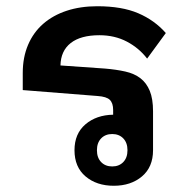

<svg xmlns="http://www.w3.org/2000/svg" viewBox="-20 -584 606 616"><path d="M345 12Q290 12 254.5 -18Q219 -48 219 -102Q219 -155 254 -185Q289 -215 343 -216V-231Q343 -253 332.5 -263.5Q322 -274 293 -276L53 -295V-350Q53 -400 70 -440Q87 -480 118.5 -507.5Q150 -535 194 -549.5Q238 -564 292 -564Q371 -564 423.5 -541.5Q476 -519 512 -478L452 -396Q426 -430 387 -450.5Q348 -471 299 -471Q239 -471 207 -446Q175 -421 174 -374L317 -364Q353 -361 382 -354.5Q411 -348 430.5 -333Q450 -318 460.5 -292.5Q471 -267 471 -227V-102Q471 -48 435.5 -18Q400 12 345 12ZM340 -154Q318 -154 304.5 -140Q291 -126 291 -102Q291 -78 304.5 -64Q318 -50 340 -50Q362 -50 375.5 -64Q389 -78 389 -102Q389 -126 375.5 -140Q362 -154 340 -154Z"/></svg>

Font: IBM Plex Sans Thai Looped SemiBold
Style: Regular
Weight: 600
Designer: Mike Abbink, Paul van der Laan, Pieter van Rosmalen, Ben Mitchell, Mark Frömberg
Foundry: Bold Monday
Version: Version 1.1